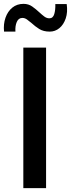

<svg xmlns="http://www.w3.org/2000/svg" viewBox="-21 -976 368 996"><path d="M100 -729H218V0H100ZM237 -812Q204 -812 182 -826Q160 -840 143 -856Q131 -866 119.5 -874.5Q108 -883 95 -883Q75 -883 66 -862Q57 -841 59 -812H0Q-4 -851 7.5 -884Q19 -917 43 -936.5Q67 -956 101 -956Q127 -956 146.5 -942Q166 -928 182 -913Q196 -900 208.5 -890.5Q221 -881 235 -881Q254 -881 260.5 -903Q267 -925 266 -955H325Q331 -913 320 -880.5Q309 -848 287 -830Q265 -812 237 -812Z"/></svg>

Font: Reem Kufi Fun Medium
Style: Regular
Weight: 500
Designer: Khaled Hosny
Version: Version 1.005